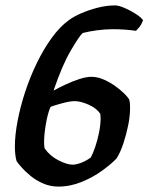

<svg xmlns="http://www.w3.org/2000/svg" viewBox="-20 -690 549 710"><path d="M196 0Q166 0 139.5 -11.5Q113 -23 92.5 -40Q72 -57 58.5 -72.5Q45 -88 41 -95Q38 -106 36.5 -119.5Q35 -133 35 -148Q35 -190 45 -242.5Q55 -295 73 -350Q91 -405 116 -456.5Q141 -508 171 -549.5Q201 -591 234 -615Q251 -628 279.5 -640.5Q308 -653 341 -661.5Q374 -670 405 -670Q419 -670 441 -660.5Q463 -651 483 -638Q503 -625 509 -615Q503 -599 495.5 -590Q488 -581 483 -576Q442 -582 397 -582Q369 -582 339 -578Q309 -574 286 -568Q274 -558 242 -503.5Q210 -449 178 -355Q196 -365 221.5 -377Q247 -389 273 -397.5Q299 -406 318 -406Q341 -406 364.5 -395.5Q388 -385 408.5 -370Q429 -355 442 -341.5Q455 -328 458 -321Q460 -314 460.5 -306Q461 -298 461 -290Q461 -261 454 -226.5Q447 -192 436 -159Q425 -126 411 -104Q392 -84 358.5 -59.5Q325 -35 282.5 -17.5Q240 0 196 0ZM249 -81Q261 -81 280 -88Q299 -95 316 -108Q324 -123 332.5 -148Q341 -173 346.5 -201Q352 -229 352 -252Q352 -256 351.5 -260.5Q351 -265 351 -269Q337 -290 307.5 -303Q278 -316 257 -316Q239 -316 211 -308.5Q183 -301 167 -295Q156 -270 149.5 -230.5Q143 -191 143 -164Q143 -144 146 -140Q165 -113 196.5 -97Q228 -81 249 -81Z"/></svg>

Font: Texturina 72pt 72pt Regular
Style: Bold Italic
Weight: 700
Italic angle: -11°
Designer: Guillermo Torres Carreño
Foundry: Omnibus-Type
Version: Version 1.002; ttfautohint (v1.8.3)